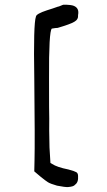

<svg xmlns="http://www.w3.org/2000/svg" viewBox="-20 -711 446 801"><path d="M245.1 -691.4Q277.3 -691.4 288.1 -686.5Q311.5 -676.8 305.7 -648.4Q307.6 -629.9 290 -620.1Q274.4 -610.4 220.7 -594.7Q214.8 -594.7 209.5 -593.8Q204.1 -592.8 200.7 -592.3Q197.3 -591.8 196.3 -591.8Q183.6 -581.1 184.6 -383.8Q184.6 -231.4 185.5 -215.8Q184.6 -176.8 186.5 -95.7L190.4 -31.2L197.3 -27.3Q216.8 -13.7 265.6 -3.9Q291 2.9 298.3 7.3Q305.7 11.7 305.7 23.4Q307.6 49.8 293 59.6Q288.1 67.4 264.6 69.3Q252 70.3 217.8 63.5Q190.4 55.7 180.2 49.3Q169.9 43 148.4 25.4L123 3.9L124 -41Q126 -120.1 123 -385.7Q119.1 -612.3 129.9 -641.6Q130.9 -653.3 175.8 -668Q183.6 -669.9 200.2 -675.8Q216.8 -681.6 219.7 -682.6Q225.6 -683.6 234.4 -687.5Q243.2 -691.4 245.1 -691.4Z"/></svg>

Font: JasonHandwriting1
Style: Regular
Weight: 400
Version: Version 1.48.20